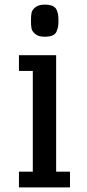

<svg xmlns="http://www.w3.org/2000/svg" viewBox="-20 -811 376 831"><path d="M62 -504H122V-68H62V0H283V-68H223V-572H62ZM173 -652Q194 -652 207 -657.5Q220 -663 225 -675Q230 -687 231.5 -696.5Q233 -706 233 -721Q233 -737 231.5 -747Q230 -757 225 -768.5Q220 -780 207 -785.5Q194 -791 173 -791Q147 -791 133 -779.5Q119 -768 116.5 -755.5Q114 -743 114 -721Q114 -700 116.5 -687.5Q119 -675 133 -663.5Q147 -652 173 -652Z"/></svg>

Font: Glegoo
Style: Bold
Weight: 700
Version: Version 2.0.1; ttfautohint (v0.9) -r 48 -G 60